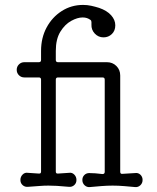

<svg xmlns="http://www.w3.org/2000/svg" viewBox="-20 -749 638 781"><path d="M345 12Q333 13 324 4.5Q315 -4 315 -17Q315 -29 323 -37Q331 -45 343 -45Q354 -45 368 -44Q382 -43 397 -41Q406 -41 406 -50V-425Q406 -434 397 -434H216Q207 -434 207 -425V-51Q207 -42 216 -43L261 -46Q273 -48 282 -39Q291 -30 291 -17Q291 -4 282 4Q273 12 261 11Q229 8 211 7Q193 6 177 6Q159 6 141 7.5Q123 9 93 11Q81 12 72 4Q63 -4 63 -17Q63 -30 72 -39Q81 -48 93 -46L138 -43H140Q147 -43 147 -51V-425Q147 -434 138 -434H79Q66 -434 57 -443Q48 -452 48 -465Q48 -478 57 -487Q66 -496 79 -496H138Q147 -496 147 -505V-542Q147 -595 169.5 -637Q192 -679 231 -704Q270 -729 318 -729Q335 -729 351 -725.5Q367 -722 383 -717Q415 -706 432 -687Q449 -668 449 -646Q449 -624 435 -610.5Q421 -597 401 -597Q380 -597 365.5 -612.5Q351 -628 352 -649V-659Q352 -665 348 -668Q341 -673 333.5 -675.5Q326 -678 316 -678Q295 -678 269.5 -664Q244 -650 225.5 -620Q207 -590 207 -542V-505Q207 -496 216 -496H415Q438 -496 453.5 -480.5Q469 -465 469 -442V-50Q469 -40 480 -42L529 -45Q542 -47 551 -38.5Q560 -30 560 -17Q560 -4 551 4.5Q542 13 530 12Q509 10 485 8Q461 6 438 6Q416 6 391 8Q366 10 345 12Z"/></svg>

Font: Kiwi Maru Light
Style: Regular
Weight: 300
Designer: Hiroki-Chan
Version: Version 1.100